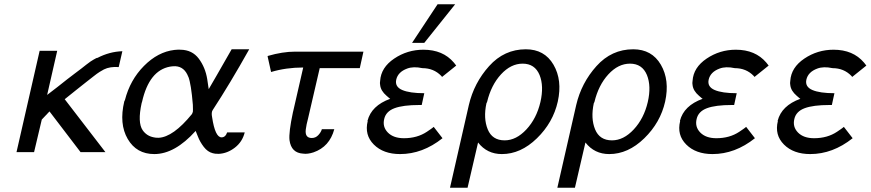

<svg xmlns="http://www.w3.org/2000/svg" viewBox="-20 -710 4063 896"><path d="M57 0 165 -473H247L200 -267Q224 -285 250 -305.5Q276 -326 293 -339.5Q310 -353 329 -367Q348 -381 359.5 -390Q371 -399 383 -408.5Q395 -418 402.5 -423Q410 -428 417 -432Q424 -436 428 -438Q432 -440 435 -440Q491 -469 551 -471L534 -397Q493 -400 465 -386Q457 -382 445 -374.5Q433 -367 415.5 -353Q398 -339 381 -326Q364 -313 335 -289.5Q306 -266 282 -247L472 0H356L211 -190L175 -152Q163 -102 139 0Z M560 -237 563 -243Q587 -337 652 -402.5Q717 -468 794 -477Q813 -479 823 -478Q877 -477 907.5 -436.5Q938 -396 947 -341L954 -294Q964 -311 990 -356Q1016 -401 1037.5 -439Q1059 -477 1061 -480H1143Q1054 -321 973 -197Q965 -186 970 -162Q984 -69 1014 -69Q1032 -69 1040 -92H1122Q1111 -48 1076 -21Q1041 6 1001 8Q981 8 973 5Q949 -1 931 -24.5Q913 -48 903.5 -73Q894 -98 893 -99Q796 9 700 9Q617 9 576 -61.5Q535 -132 560 -237ZM643 -235Q643 -234 642 -232L641 -229Q621 -138 646 -102Q665 -75 698 -69Q705 -67 720 -67Q788 -70 876 -178Q879 -185 880 -188Q881 -192 880 -221Q872 -318 859 -352V-351Q841 -399 798 -401Q783 -401 773 -399Q676 -381 643 -235Z M1229 -446Q1228 -447 1230 -449Q1299 -469 1357 -469H1676L1659 -392H1472L1424 -185Q1422 -175 1418 -159Q1411 -132 1411 -130Q1409 -122 1407 -106Q1402 -66 1435 -66Q1453 -66 1465.5 -79.5Q1478 -93 1482 -107H1540Q1518 -25 1443 1Q1415 10 1395 7Q1339 4 1331 -56Q1327 -92 1347 -186Q1348 -188 1348 -190Q1348 -192 1349 -194L1395 -395Q1315 -395 1245 -374Z M1696 -145 1695 -146Q1713 -217 1801 -249Q1796 -252 1791 -257Q1786 -262 1784 -263Q1757 -286 1754 -313Q1752 -322 1754 -333Q1758 -395 1819.5 -436.5Q1881 -478 1956 -478Q2047 -478 2098 -418L2109 -404L2043 -351Q2040 -354 2039 -356Q2004 -392 1951 -392Q1909 -401 1880 -390Q1837 -374 1829 -338Q1822 -305 1857 -290Q1892 -275 1960 -275L1948 -220H1937Q1861 -220 1821 -205Q1781 -190 1773 -155Q1764 -118 1790 -91.5Q1816 -65 1865 -65Q1927 -65 1972 -95L1991 -108Q1994 -110 1998.5 -113.5Q2003 -117 2004 -118L2045 -65Q1952 9 1847 9Q1769 9 1724.5 -35.5Q1680 -80 1696 -145ZM1903 -510 2022 -690H2104L1960 -510Z M2080 166 2168 -220Q2192 -323 2262.5 -401.5Q2333 -480 2434 -480Q2521 -480 2563 -408Q2605 -336 2583 -236Q2561 -138 2485.5 -64.5Q2410 9 2322 9Q2253 9 2211 -45L2162 166ZM2253 -234 2250 -228Q2235 -158 2256 -106.5Q2277 -55 2335 -55Q2389 -55 2436.5 -106Q2484 -157 2502 -234Q2519 -308 2498 -360Q2476 -413 2419 -413Q2364 -413 2318 -363Q2272 -313 2253 -234Z M2581 166 2669 -220Q2693 -323 2763.5 -401.5Q2834 -480 2935 -480Q3022 -480 3064 -408Q3106 -336 3084 -236Q3062 -138 2986.5 -64.5Q2911 9 2823 9Q2754 9 2712 -45L2663 166ZM2754 -234 2751 -228Q2736 -158 2757 -106.5Q2778 -55 2836 -55Q2890 -55 2937.5 -106Q2985 -157 3003 -234Q3020 -308 2999 -360Q2977 -413 2920 -413Q2865 -413 2819 -363Q2773 -313 2754 -234Z M3154 -145 3153 -146Q3171 -217 3259 -249Q3254 -252 3249 -257Q3244 -262 3242 -263Q3215 -286 3212 -313Q3210 -322 3212 -333Q3216 -395 3277.5 -436.5Q3339 -478 3414 -478Q3505 -478 3556 -418L3567 -404L3501 -351Q3498 -354 3497 -356Q3462 -392 3409 -392Q3367 -401 3338 -390Q3295 -374 3287 -338Q3280 -305 3315 -290Q3350 -275 3418 -275L3406 -220H3395Q3319 -220 3279 -205Q3239 -190 3231 -155Q3222 -118 3248 -91.5Q3274 -65 3323 -65Q3385 -65 3430 -95L3449 -108Q3452 -110 3456.5 -113.5Q3461 -117 3462 -118L3503 -65Q3410 9 3305 9Q3227 9 3182.5 -35.5Q3138 -80 3154 -145Z M3610 -145 3609 -146Q3627 -217 3715 -249Q3710 -252 3705 -257Q3700 -262 3698 -263Q3671 -286 3668 -313Q3666 -322 3668 -333Q3672 -395 3733.5 -436.5Q3795 -478 3870 -478Q3961 -478 4012 -418L4023 -404L3957 -351Q3954 -354 3953 -356Q3918 -392 3865 -392Q3823 -401 3794 -390Q3751 -374 3743 -338Q3736 -305 3771 -290Q3806 -275 3874 -275L3862 -220H3851Q3775 -220 3735 -205Q3695 -190 3687 -155Q3678 -118 3704 -91.5Q3730 -65 3779 -65Q3841 -65 3886 -95L3905 -108Q3908 -110 3912.5 -113.5Q3917 -117 3918 -118L3959 -65Q3866 9 3761 9Q3683 9 3638.5 -35.5Q3594 -80 3610 -145Z"/></svg>

Font: Coval
Style: Light Italic
Weight: 300
Foundry: Context Ltd
Version: Version 001.000